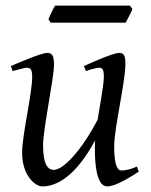

<svg xmlns="http://www.w3.org/2000/svg" viewBox="-20 -646 539 686"><path d="M132 20C182 20 251 -16 320 -145C319 -142 319 -129 319 -112C319 -64 324 20 363 20C394 20 447 -14 476 -33L469 -51C454 -44 435 -37 413 -37C393 -37 388 -79 388 -124C388 -187 428 -354 428 -416C428 -444 425 -457 406 -457C381 -457 280 -410 280 -410L287 -392C291 -394 325 -404 333 -404C347 -404 351 -397 351 -371C351 -338 331 -237 329 -219C275 -114 208 -39 172 -39C138 -39 134 -91 134 -128C134 -186 173 -366 173 -416C173 -451 163 -457 149 -457C126 -457 33 -416 19 -410L25 -392C33 -394 69 -404 75 -404C89 -404 95 -398 95 -371C95 -313 59 -163 59 -100C59 -21 104 20 132 20ZM453 -614 444 -626H177C167 -611 153 -577 153 -577L161 -565H429C446 -599 448 -599 453 -614Z"/></svg>

Font: Temporarium
Style: Italic
Weight: 400
Italic angle: -7°
Version: Version 1.1